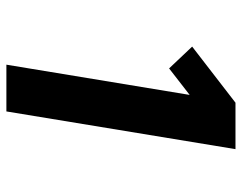

<svg xmlns="http://www.w3.org/2000/svg" viewBox="-100 -676 775 616"><g transform="rotate(90 288.0 -367.5)"><path d="M187 0H337L458 -735H309L129 -596L199 -522L284 -588Z"/></g></svg>

Font: Iosevka Sparkle Heavy Oblique
Style: Regular
Weight: 900
Italic angle: -9°
Designer: Belleve Invis
Foundry: Belleve Invis
Version: Version 4.5.0; ttfautohint (v1.8.3)